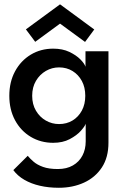

<svg xmlns="http://www.w3.org/2000/svg" viewBox="-20 -647 584 886"><path d="M251.5 219.5Q204.5 219.5 164.2 210.2Q124 201 92.5 182.8Q61 164.5 41.5 138L108 72Q118.5 85 135 99.2Q151.5 113.5 178.5 123.2Q205.5 133 247 133Q287.5 133 316.2 116.5Q345 100 360.2 71.2Q375.5 42.5 375.5 5V-7.5H480.5V11.5Q480.5 79.5 450 125.8Q419.5 172 367.5 195.8Q315.5 219.5 251.5 219.5ZM375.5 0V-76Q371.5 -64 352.8 -43Q334 -22 301.8 -5Q269.5 12 225.5 12Q168 12 122 -15.5Q76 -43 49.5 -92Q23 -141 23 -205Q23 -269 49.5 -318Q76 -367 122 -394.8Q168 -422.5 225.5 -422.5Q268.5 -422.5 300 -407.5Q331.5 -392.5 350.8 -373Q370 -353.5 374.5 -339V-410.5H480.5V0ZM128.5 -205Q128.5 -165.5 146 -136Q163.5 -106.5 191.8 -90.5Q220 -74.5 252.5 -74.5Q287.5 -74.5 314.8 -91Q342 -107.5 357.8 -136.8Q373.5 -166 373.5 -205Q373.5 -244 357.8 -273.2Q342 -302.5 314.8 -319.2Q287.5 -336 252.5 -336Q220 -336 191.8 -319.8Q163.5 -303.5 146 -274Q128.5 -244.5 128.5 -205ZM372.5 -453.5 257 -538 142.5 -454 99.5 -511.5 257 -627 415 -511Z"/></svg>

Font: League Spartan Thin Medium
Style: Regular
Weight: 500
Version: Version 2.002